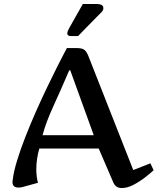

<svg xmlns="http://www.w3.org/2000/svg" viewBox="-20 -931 790 963"><path d="M475.1 -186H177.2Q162.1 -133.3 162.1 -82Q162.1 -64 164.1 -46.9Q166 -29.8 170.4 -14.2L94.2 6.8Q82.5 9.8 72.3 9.8Q42.5 9.8 42.5 -19Q42.5 -21.5 43 -23.2Q43.5 -24.9 43.5 -26.9Q48.3 -68.8 65.4 -125Q82.5 -181.2 107.2 -244.1Q131.8 -307.1 159.9 -370.6Q188 -434.1 215.6 -491.5Q243.2 -548.8 265.6 -593.5Q288.1 -638.2 301.8 -664.1Q315.4 -689.9 315.4 -689.9H365.2Q389.6 -689.9 401.6 -682.1Q413.6 -674.3 423.3 -649.9L648.4 -78.1L734.4 -111.8L750.5 -77.1Q734.4 -62 707.3 -41Q680.2 -20 649.4 -3.9Q618.7 12.2 590.3 12.2Q576.7 12.2 565.9 5.9Q555.2 -0.5 548.3 -16.1ZM327.1 -578.1Q284.7 -479 247.3 -397.5Q210 -315.9 193.4 -252.9H450.2L332.5 -578.1ZM395.5 -911.1H467.3Q477.1 -911.1 487.8 -907Q498.5 -902.8 498.5 -889.2Q498.5 -877 481.4 -862.3Q472.7 -853.5 454.6 -835.2Q436.5 -816.9 417.5 -797.4Q398.4 -777.8 385 -763.9Q371.6 -750 371.6 -750H336.4Q317.4 -750 317.4 -763.2Q317.4 -769 320.6 -776.9Q323.7 -784.7 327.6 -791Z"/></svg>

Font: Artifika
Style: Regular
Weight: 400
Designer: Yulya Zhdanova, Ivan Petrov | Cyreal.org
Foundry: Cyreal.org
Version: Version 1.102; ttfautohint (v1.8.4.7-5d5b)